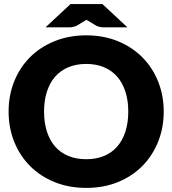

<svg xmlns="http://www.w3.org/2000/svg" viewBox="-20 -909 840 937"><path d="M779 -364.5Q779 -285.5 751.8 -217.5Q724.5 -149.5 675 -99.2Q625.5 -49 555.8 -20.5Q486 8 401 8Q316 8 246 -20.5Q176 -49 126.2 -99.2Q76.5 -149.5 49.2 -217.5Q22 -285.5 22 -364.5Q22 -443.5 49.2 -511.5Q76.5 -579.5 126.2 -629.5Q176 -679.5 246 -708Q316 -736.5 401 -736.5Q486 -736.5 555.8 -707.8Q625.5 -679 675 -629Q724.5 -579 751.8 -511Q779 -443 779 -364.5ZM606 -364.5Q606 -418.5 592 -461.8Q578 -505 551.8 -535Q525.5 -565 487.5 -581Q449.5 -597 401 -597Q352 -597 313.8 -581Q275.5 -565 249.2 -535Q223 -505 209 -461.8Q195 -418.5 195 -364.5Q195 -310 209 -266.8Q223 -223.5 249.2 -193.5Q275.5 -163.5 313.8 -147.8Q352 -132 401 -132Q449.5 -132 487.5 -147.8Q525.5 -163.5 551.8 -193.5Q578 -223.5 592 -266.8Q606 -310 606 -364.5ZM602 -775.5H485Q476 -775.5 465.5 -778Q455 -780.5 448 -784.5L411 -807Q408.5 -808 406.5 -809.5Q404.5 -811 402 -812.5Q399.5 -811 397.5 -809.5Q395.5 -808 393 -807L356 -784.5Q349 -780.5 338.5 -778Q328 -775.5 319 -775.5H202L324 -889H480Z"/></svg>

Font: LatoHex
Style: Regular
Weight: 900
Designer: Lukasz Dziedzic
Foundry: tyPoland Lukasz Dziedzic
Version: Version 1.104; Western+Polish opensource